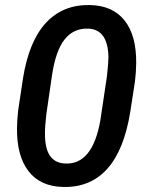

<svg xmlns="http://www.w3.org/2000/svg" viewBox="-20 -741 596 771"><path d="M233.9 9.8Q141.6 7.8 94.2 -54Q46.9 -115.7 48.3 -227.1Q48.8 -263.2 53.2 -299.3L72.3 -426.3Q96.2 -575.7 164.6 -649.4Q232.9 -723.1 341.3 -720.7Q433.1 -718.8 480.7 -658.2Q528.3 -597.7 526.9 -486.3Q526.4 -449.7 522 -414.1L502.9 -290.5Q478 -137.7 410.4 -62.7Q342.8 12.2 233.9 9.8ZM409.2 -433.1Q415.5 -488.8 415.5 -512.2Q413.1 -622.6 335 -626Q275.4 -628.4 239.3 -582.5Q203.1 -536.6 188.5 -436.5L166 -281.7Q160.2 -231.4 160.6 -202.1Q160.6 -87.9 240.7 -84.5Q351.1 -78.1 382.8 -256.8Z"/></svg>

Font: RobotoDraft Medium
Style: Italic
Weight: 500
Italic angle: -12°
Version: Version 2.001152; 2014